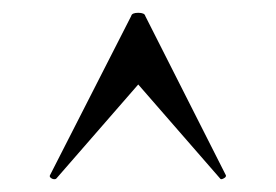

<svg xmlns="http://www.w3.org/2000/svg" viewBox="-20 -654 432 300"><path d="M333 -379Q333 -377 329 -375Q325 -373 324 -375L196 -522L68 -375Q67 -374 65 -374Q62 -374 59.5 -376Q57 -378 58 -380L185 -629Q186 -634 196 -634Q206 -634 207 -629L333 -380Z"/></svg>

Font: Cormorant Infant SemiBold
Style: Regular
Weight: 600
Designer: Christian Thalmann (Catharsis Fonts)
Foundry: Catharsis Fonts
Version: Version 4.000